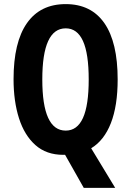

<svg xmlns="http://www.w3.org/2000/svg" viewBox="-20 -745 639 935"><path d="M553 -358Q553 -230 520 -145.5Q487 -61 424 -23L541 170H388L297 9Q294 9 288 9Q206 9 152.5 -38.5Q99 -86 72.5 -169Q46 -252 46 -359Q46 -539 111 -632Q176 -725 300 -725Q424 -725 488.5 -632Q553 -539 553 -358ZM186 -358Q186 -109 300 -109Q356 -109 384 -170.5Q412 -232 412 -358Q412 -484 384 -545.5Q356 -607 300 -607Q186 -607 186 -358Z"/></svg>

Font: Noto Sans Gujarati UI ExtraCondensed
Style: Bold
Weight: 700
Width: 2
Designer: Jelle Bosma - Monotype Design Team, Universal Thirst
Foundry: Monotype Imaging Inc.
Version: Version 2.106; ttfautohint (v1.8.4.7-5d5b)